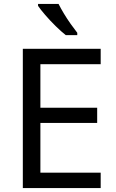

<svg xmlns="http://www.w3.org/2000/svg" viewBox="-20 -964 596 984"><path d="M496 0H97V-714H496V-635H187V-412H478V-334H187V-79H496ZM280 -944Q291 -922 307.5 -894.5Q324 -867 342.5 -841Q361 -815 376 -796V-784H317Q294 -802 265 -830.5Q236 -859 211.5 -887.5Q187 -916 175 -934V-944Z"/></svg>

Font: Noto Sans Lao
Style: Regular
Weight: 400
Designer: Monotype Design Team
Foundry: Monotype Imaging Inc.
Version: Version 2.003; ttfautohint (v1.8.4.7-5d5b)